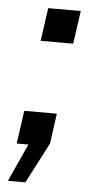

<svg xmlns="http://www.w3.org/2000/svg" viewBox="-50 -558 359 734"><g transform="rotate(5 129.0 -190.5)"><path d="M9 145 75 0H30L48 -127H173L157 -11L76 145ZM87 -399 105 -526H230L212 -399Z"/></g></svg>

Font: Archivo Narrow SemiBold
Style: Italic
Weight: 600
Italic angle: -8°
Designer: Hector Gatti
Foundry: Omnibus-Type
Version: Version 3.002